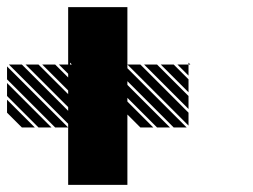

<svg xmlns="http://www.w3.org/2000/svg" viewBox="-25 -520 712 540"><path d="M505.2 -307.3 474 -338.5H505.2ZM505.2 -260.4 427.1 -338.5H463.5L505.2 -296.9ZM505.2 -213.5 380.2 -338.5H416.7L505.2 -250ZM130.2 -161.5 -5.2 -296.9V-333.3L166.7 -161.5ZM83.3 -161.5 -5.2 -250V-286.5L119.8 -161.5ZM36.5 -161.5 -5.2 -203.1V-239.6L72.9 -161.5ZM333.3 -338.5V-328.1L500 -161.5H463.5L333.3 -291.7V-281.2L453.1 -161.5H416.7L333.3 -244.8V-234.4L406.2 -161.5H369.8L333.3 -197.9V0H166.7V-171.9L0 -338.5H36.5L166.7 -208.3V-218.8L46.9 -338.5H83.3L166.7 -255.2V-265.6L93.8 -338.5H130.2L166.7 -302.1V-312.5L140.6 -338.5H166.7V-500H333.3V-338.5H369.8L505.2 -203.1V-166.7ZM505.2 -338.5H510.4L505.2 -343.8ZM171.9 -338.5H177.1L171.9 -343.8Z"/></svg>

Font: 0xA000-Monochrome
Style: Monochrome
Weight: 400
Version: Version 0.1